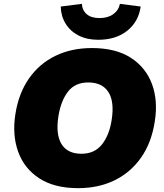

<svg xmlns="http://www.w3.org/2000/svg" viewBox="-20 -967 854 999"><path d="M43 0ZM386 12Q263 12 184.5 -39Q106 -90 74.5 -177.5Q43 -265 60 -373Q77 -482 131 -559Q185 -636 268.5 -676.5Q352 -717 458 -717Q582 -717 660.5 -666.5Q739 -616 771 -529Q803 -442 785 -333Q768 -224 714 -147Q660 -70 576.5 -29Q493 12 386 12ZM404 -167Q472 -167 510.5 -215.5Q549 -264 561 -343Q576 -438 544 -488Q512 -538 439 -538Q371 -538 334 -490.5Q297 -443 284 -363Q269 -268 300 -217.5Q331 -167 404 -167ZM491 -760Q432 -760 388.5 -782.5Q345 -805 321 -844.5Q297 -884 296 -933L406 -947Q408 -913 431.5 -893Q455 -873 498 -873Q541 -873 569 -893Q597 -913 604 -947L712 -933Q701 -854 642 -807Q583 -760 491 -760Z"/></svg>

Font: Winston Black
Style: Italic
Weight: 900
Italic angle: -9°
Designer: Original fonts by Vernon Adams / Changes by Cristiano Sobral
Foundry: VOriginal fonts by Vernon Adams / Changes by Cristiano Sobral
Version: Version 2.503;July 17, 2020;FontCreator 13.0.0.2655 64-bit